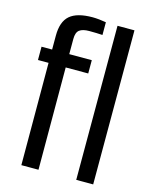

<svg xmlns="http://www.w3.org/2000/svg" viewBox="-120 -886 752 963"><g transform="rotate(15 255.5 -404.5)"><path d="M86 0 85 -531H30V-600H85V-672Q85 -745 122 -777Q159 -809 240 -809Q255 -809 274.5 -807Q294 -805 310 -802V-736Q295 -737 277.5 -737.5Q260 -738 241 -738Q207 -738 190.5 -725.5Q174 -713 174 -679V-600H291V-531H174L175 0ZM371 0V-800H459V0Z"/></g></svg>

Font: Big Shoulders Text Medium
Style: Regular
Weight: 500
Designer: Patric King
Foundry: XO Type Co
Version: Version 1.000; ttfautohint (v1.8.2)